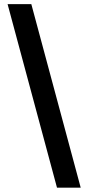

<svg xmlns="http://www.w3.org/2000/svg" viewBox="-20 -781 419 911"><path d="M362.9 109.4H250.4L16 -761.4H128.6Z"/></svg>

Font: Linik Sans SemiBold
Style: Regular
Weight: 600
Designer: Rasmus Andersson (font), Cristiano Sobral (main changes)
Foundry: rsms
Version: Version 3.018;June 1, 2022;FontCreator 14.0.0.2814 64-bit; t